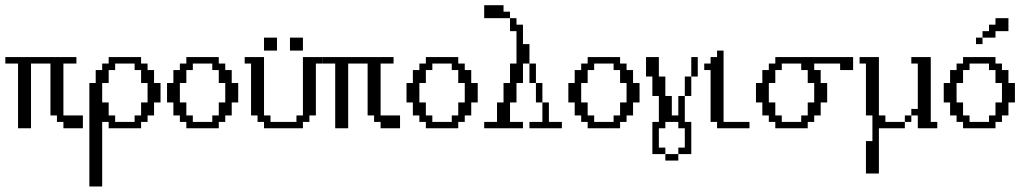

<svg xmlns="http://www.w3.org/2000/svg" viewBox="-44 -483 3866 723"><path d="M23.9 0V-243.7H-23.9V-268.1H243.7V-243.7H194.8V-48.3H268.1V0H194.8V-23.9H170.4V-48.3H146V-243.7H72.8V0Z M462.9 -23.9V-48.3H487.3V-97.2H511.7V-170.4H487.3V-219.2H462.9V-243.7H389.6V-219.2H365.2V-170.4H340.8V-97.2H365.2V-48.3H389.6V-23.9ZM292.5 219.2V-170.4H316.4V-219.2H340.8V-243.7H365.2V-268.1H487.3V-243.7H511.7V-219.2H536.1V-170.4H560.5V-97.2H536.1V-48.3H511.7V-23.9H487.3V0H365.2V-23.9H340.8V219.2Z M755.4 -23.9V-48.3H779.8V-97.2H804.2V-170.4H779.8V-219.2H755.4V-243.7H682.1V-219.2H657.7V-170.4H633.3V-97.2H657.7V-48.3H682.1V-23.9ZM657.7 0V-23.9H633.3V-48.3H608.9V-97.2H585V-170.4H608.9V-219.2H633.3V-243.7H657.7V-268.1H779.8V-243.7H804.2V-219.2H828.6V-170.4H853V-97.2H828.6V-48.3H804.2V-23.9H779.8V0Z M950.2 0V-23.9H925.8V-48.3H901.4V-243.7H877.4V-268.1H950.2V-48.3H974.6V-23.9H1072.3V-48.3H1096.7V-268.1H1169.9V-243.7H1145.5V-48.3H1121.1V-23.9H1096.7V0ZM950.2 -292.5V-341.3H999V-292.5ZM1047.9 -292.5V-341.3H1096.7V-292.5Z M1218.3 0V-243.7H1170.4V-268.1H1438V-243.7H1389.2V-48.3H1462.4V0H1389.2V-23.9H1364.7V-48.3H1340.3V-243.7H1267.1V0Z M1657.2 -23.9V-48.3H1681.6V-97.2H1706.1V-170.4H1681.6V-219.2H1657.2V-243.7H1584V-219.2H1559.6V-170.4H1535.2V-97.2H1559.6V-48.3H1584V-23.9ZM1559.6 0V-23.9H1535.2V-48.3H1510.7V-97.2H1486.8V-170.4H1510.7V-219.2H1535.2V-243.7H1559.6V-268.1H1681.6V-243.7H1706.1V-219.2H1730.5V-170.4H1754.9V-97.2H1730.5V-48.3H1706.1V-23.9H1681.6V0Z M1949.7 0V-23.9H1998.5V-97.2H2022.9V-23.9H2071.8V0ZM1974.1 -97.2V-170.4H1998.5V-97.2ZM1949.7 -170.4V-243.7H1974.1V-170.4ZM1779.3 0V-23.9H1827.6V-97.2H1852.1V-170.4H1876.5V-243.7H1900.9V-365.7H1876.5V-414.6H1900.9V-390.1H1925.3V-316.9H1949.7V-243.7H1925.3V-170.4H1900.9V-97.2H1876.5V-23.9H1925.3V0ZM1779.3 -414.6V-463.4H1852.1V-439H1876.5V-414.6Z M2266.6 -23.9V-48.3H2291V-97.2H2315.4V-170.4H2291V-219.2H2266.6V-243.7H2193.4V-219.2H2168.9V-170.4H2144.5V-97.2H2168.9V-48.3H2193.4V-23.9ZM2168.9 0V-23.9H2144.5V-48.3H2120.1V-97.2H2096.2V-170.4H2120.1V-219.2H2144.5V-243.7H2168.9V-268.1H2291V-243.7H2315.4V-219.2H2339.8V-170.4H2364.3V-97.2H2339.8V-48.3H2315.4V-23.9H2291V0Z M2461.4 121.6V97.2H2510.3V121.6ZM2534.7 -121.6V-194.8H2559.1V-121.6ZM2412.6 97.2V-23.9H2437V-121.6H2412.6V-194.8H2388.7V-268.1H2437V-194.8H2461.4V-121.6H2485.8V-48.3H2510.3V-121.6H2534.7V-23.9H2559.1V97.2H2510.3V72.8H2534.7V0H2510.3V-23.9H2461.4V0H2437V72.8H2461.4V97.2ZM2559.1 -194.8V-268.1H2583.5V-194.8Z M2656.2 0V-23.9H2631.8V-219.2H2607.9V-243.7H2631.8V-268.1H2656.2V-292.5H2680.7V-23.9H2778.3V0Z M2973.1 -23.9V-48.3H2997.6V-97.2H3022V-170.4H2997.6V-219.2H2973.1V-243.7H2899.9V-219.2H2875.5V-170.4H2851.1V-97.2H2875.5V-48.3H2899.9V-23.9ZM2875.5 0V-23.9H2851.1V-48.3H2826.7V-97.2H2802.7V-170.4H2826.7V-219.2H2851.1V-243.7H2875.5V-268.1H3168.5V-219.2H3119.6V-243.7H3022V-219.2H3046.4V-170.4H3070.8V-97.2H3046.4V-48.3H3022V-23.9H2997.6V0Z M3363.3 -23.9V-48.3H3387.7V-23.9ZM3216.8 170.4V48.3H3241.2V-48.3H3216.8V-243.7H3192.9V-268.1H3265.6V-48.3H3290V-23.9H3363.3V0H3265.6V170.4ZM3412.1 0V-48.3H3387.7V-72.8H3412.1V-243.7H3387.7V-268.1H3460.9V-23.9H3485.4V0Z M3680.2 -23.9V-48.3H3704.6V-97.2H3729V-170.4H3704.6V-219.2H3680.2V-243.7H3606.9V-219.2H3582.5V-170.4H3558.1V-97.2H3582.5V-48.3H3606.9V-23.9ZM3582.5 0V-23.9H3558.1V-48.3H3533.7V-97.2H3509.8V-170.4H3533.7V-219.2H3558.1V-243.7H3582.5V-268.1H3704.6V-243.7H3729V-219.2H3753.4V-170.4H3777.8V-97.2H3753.4V-48.3H3729V-23.9H3704.6V0ZM3631.3 -316.9V-341.3H3655.8V-316.9ZM3655.8 -341.3V-365.7H3680.2V-390.1H3704.6V-414.6H3753.4V-365.7H3704.6V-341.3Z"/></svg>

Font: FS Mondwest Regular
Style: Regular
Weight: 400
Designer: NZWStudios2024
Foundry: https://fontstruct.com
Version: Version 1.0